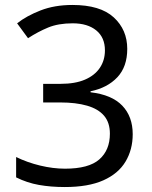

<svg xmlns="http://www.w3.org/2000/svg" viewBox="-20 -744 612 774"><path d="M493 -547Q493 -475 453 -432.5Q413 -390 345 -376V-372Q431 -362 473 -318Q515 -274 515 -203Q515 -141 486 -92.5Q457 -44 396.5 -17Q336 10 241 10Q185 10 137 1.5Q89 -7 45 -29V-111Q90 -89 142 -76.5Q194 -64 242 -64Q338 -64 380.5 -101.5Q423 -139 423 -205Q423 -250 399.5 -277.5Q376 -305 331 -318Q286 -331 223 -331H154V-406H224Q283 -406 322.5 -423Q362 -440 382.5 -470.5Q403 -501 403 -541Q403 -593 368 -621.5Q333 -650 273 -650Q215 -650 174 -633Q133 -616 93 -590L49 -650Q87 -680 143.5 -702Q200 -724 272 -724Q384 -724 438.5 -674Q493 -624 493 -547Z"/></svg>

Font: Noto Sans Vithkuqi
Style: Regular
Weight: 400
Version: Version 1.001